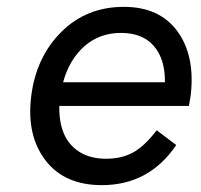

<svg xmlns="http://www.w3.org/2000/svg" viewBox="-20 -530 585 560"><path d="M536 -250Q533 -231 531 -221H153Q152 -174 166.5 -140Q181 -106 212.5 -86.5Q244 -67 289.5 -67Q335 -67 368.5 -85.5Q402 -104 437 -150L494 -107Q415 10 277 10Q168 10 112.5 -62.5Q57 -135 71 -249Q85 -363 158.5 -436.5Q232 -510 341 -510Q446 -510 498 -438Q550 -366 536 -250ZM333 -434Q270 -434 226 -395Q182 -356 164 -290H461Q462 -357 429 -395.5Q396 -434 333 -434Z"/></svg>

Font: Orkney
Style: Italic
Weight: 400
Italic angle: -7°
Designer: Samuel Oakes and Alfredo Marco Pradil
Foundry: Alfredo Marco Pradil
Version: 1.0; ttfautohint (v1.5)